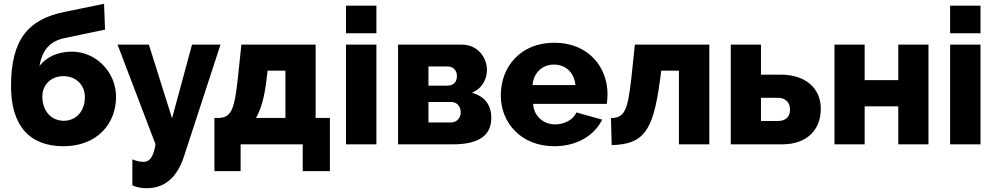

<svg xmlns="http://www.w3.org/2000/svg" viewBox="-20 -760 5240 1011"><path d="M533 -604 528 -740 318 -697C130 -658 38 -554 38 -306C38 -100 134 10 314 10C491 10 591 -108 591 -250C591 -382 484 -488 359 -488C284 -488 225 -460 188 -413C203 -500 247 -544 318 -559ZM203 -252C203 -314 249 -359 314 -359C380 -359 427 -313 427 -249C427 -175 381 -124 316 -124C250 -124 203 -175 203 -252Z M677 216C700 227 726 231 753 231C844 231 911 178 948 66L1141 -525H991L886 -137L764 -525H599L799 0C787 70 767 92 736 92C721 92 699 89 677 79Z M1109 141H1247V0H1574V141H1717V-139H1642V-525H1251L1233 -354C1215 -183 1198 -144 1136 -139H1109ZM1328 -139C1354 -185 1371 -243 1382 -329L1389 -388H1483V-139Z M1962 0V-525H1802V0ZM1962 -585V-730H1802V-585Z M2076 -525V0H2365C2491 0 2567 -40 2567 -139C2567 -213 2527 -254 2465 -272C2520 -294 2544 -345 2544 -391C2544 -461 2492 -525 2413 -525ZM2236 -309V-410H2337C2368 -410 2386 -388 2386 -360C2386 -325 2365 -309 2335 -309ZM2236 -115V-223H2355C2385 -223 2406 -201 2406 -168C2406 -138 2384 -115 2355 -115Z M2899 10C3020 10 3110 -48 3151 -130L3015 -168C3000 -130 2951 -105 2904 -105C2846 -105 2792 -143 2787 -213H3175C3177 -226 3179 -245 3179 -264C3179 -407 3078 -535 2899 -535C2720 -535 2617 -408 2617 -257C2617 -115 2722 10 2899 10ZM2784 -312C2790 -377 2835 -420 2897 -420C2958 -420 3004 -378 3010 -312Z M3201 4C3369 0 3419 -71 3454 -329L3462 -388H3555V0H3715V-525H3323L3305 -354C3285 -174 3269 -141 3197 -138Z M3828 0H4099C4222 0 4302 -70 4302 -187C4302 -299 4218 -367 4091 -367H3987V-525H3828ZM3987 -123V-245H4077C4114 -245 4140 -222 4140 -183C4140 -144 4116 -123 4077 -123Z M4533 -525H4374V0H4533V-200H4710V0H4869V-525H4710V-338H4533Z M5143 0V-525H4983V0ZM5143 -585V-730H4983V-585Z"/></svg>

Font: Raleway
Style: ExtraBold
Weight: 800
Designer: Matt McInerney, Pablo Impallari, Rodrigo Fuenzalida
Foundry: Matt McInerney, Pablo Impallari, Rodrigo Fuenzalida
Version: Version 3.000